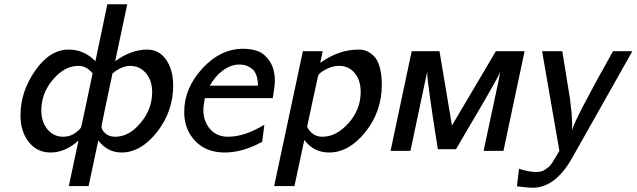

<svg xmlns="http://www.w3.org/2000/svg" viewBox="-20 -715 3017 910"><path d="M77.1 -168.9Q77.1 -279.8 146.5 -379.9Q215.8 -480 305.2 -480Q379.4 -480 432.1 -424.8L488.8 -694.8H583L525.9 -424.8Q602.1 -480 676.8 -480Q734.9 -480 767.8 -431.4Q800.8 -382.8 800.8 -310.1Q800.8 -187 724.4 -89.6Q647.9 7.8 556.2 7.8Q490.2 7.8 445.8 -48.8L399.9 167H306.2L352.1 -48.8Q288.1 8.3 219.2 7.8Q156.2 7.8 116.7 -41.5Q77.1 -90.8 77.1 -168.9ZM175.8 -191.9Q175.8 -137.7 204.8 -102.3Q233.9 -66.9 279.8 -66.9Q308.6 -66.9 332.3 -82Q356 -97.2 363.8 -110.8Q366.7 -116.7 418.9 -367.2Q390.1 -403.3 351.1 -402.8Q286.1 -402.8 231 -337.9Q175.8 -272.9 175.8 -191.9ZM460.9 -116.2Q460.9 -100.1 478.5 -83.5Q496.1 -66.9 525.9 -66.9Q591.8 -66.9 646.5 -132.6Q701.2 -198.2 701.2 -278.8Q701.2 -332 672.6 -366.9Q644 -401.9 598.1 -402.8H597.2Q557.1 -402.8 513.2 -367.2Q460.9 -121.1 460.9 -116.2Z M853 -184.1Q853 -296.9 939 -390.4Q1024.9 -483.9 1132.8 -483.9Q1170.9 -483.9 1202.4 -472.4Q1233.9 -460.9 1258.3 -424.6Q1282.7 -388.2 1282.7 -330.1Q1282.7 -310.1 1272.9 -250H951.7Q950.7 -249 949.2 -240Q947.8 -231 945.8 -218Q943.8 -205.1 943.8 -195.8Q943.8 -140.6 975.3 -103.8Q1006.8 -66.9 1061 -66.9Q1140.1 -66.9 1232.9 -124L1222.7 -43Q1130.9 7.8 1044.9 7.8Q957 7.8 905 -47.1Q853 -102.1 853 -184.1ZM974.6 -309.1H1202.6Q1201.7 -366.2 1175.8 -387.7Q1149.9 -409.2 1115.7 -409.2Q1074.7 -409.2 1037.1 -381.6Q999.5 -354 974.6 -309.1Z M1279.3 167 1415.5 -472.2H1509.3L1497.6 -417Q1585.4 -480 1679.7 -480H1680.7Q1699.7 -480 1716.6 -473.4Q1733.4 -466.8 1751 -450.4Q1768.6 -434.1 1779.1 -398.4Q1789.6 -362.8 1789.6 -313Q1789.6 -187 1711.9 -89.6Q1634.3 7.8 1539.6 7.8Q1466.3 7.8 1422.4 -51.8L1375.5 167ZM1435.5 -113.8Q1460.4 -66.9 1507.3 -66.9Q1574.2 -66.9 1631.8 -131.3Q1689.5 -195.8 1689.5 -279.8Q1689.5 -334 1661.4 -368.4Q1633.3 -402.8 1587.4 -402.8Q1559.6 -402.8 1533 -390.4Q1506.3 -377.9 1493.7 -365.2Q1488.8 -360.4 1486.1 -348.6Q1483.4 -336.9 1461.4 -234.9Q1446.8 -163.6 1435.5 -113.8Z M1831.1 0 1931.2 -472.2H2063L2122.1 -120.1L2330.1 -472.2H2466.3L2366.2 0H2272L2342.3 -329.1L2351.1 -375Q2345.2 -357.9 2280.3 -245.1L2141.1 -7.8H2055.2Q2005.4 -320.8 2004.9 -368.2V-376L1925.3 0Z M2430.2 168 2439.9 85Q2487.8 100.1 2521 100.1Q2533.2 100.1 2544.2 97.7Q2555.2 95.2 2564.7 88.1Q2574.2 81.1 2580.6 76.4Q2586.9 71.8 2595.5 58.8Q2604 45.9 2606.9 41Q2609.9 36.1 2619.4 20Q2628.9 3.9 2631.3 0L2549.3 -472.2H2645L2681.2 -249L2689 -180.2L2691.9 -125L2690.9 -97.2Q2705.1 -151.4 2885.3 -472.2H2977.1L2691.9 33.2Q2611.8 175.3 2503.9 174.8Q2481.9 174.8 2430.2 168Z"/></svg>

Font: CMU Bright
Style: SemiBoldOblique
Weight: 600
Italic angle: -12°
Version: Version 0.7.0